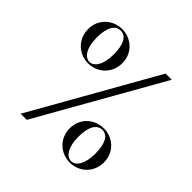

<svg xmlns="http://www.w3.org/2000/svg" viewBox="-198 -983 1167 1167"><g transform="rotate(45 385.0 -400.0)"><path d="M283.5 -655C283.5 -744.5 255.5 -787.5 211.5 -787.5C167.5 -787.5 137.5 -745.5 137.5 -655C137.5 -563 172.5 -518 211.5 -518C248 -518 283.5 -563 283.5 -655ZM64 -655C64 -742.5 134 -800.5 211.5 -800.5C288.5 -800.5 358 -742.5 358 -655C358 -564 288.5 -506 211.5 -506C134 -506 64 -564 64 -655ZM588.5 -795.5 138 0H190.5L641.5 -795.5ZM631 -149C631 -238.5 603 -282 559 -282C515 -282 485 -239.5 485 -149C485 -57 520 -12.5 559 -12.5C595.5 -12.5 631 -57 631 -149ZM411.5 -149.5C411.5 -237 481.5 -295 559 -295C636 -295 705.5 -237 705.5 -149.5C705.5 -58.5 636 -1 559 -1C481.5 -1 411.5 -58.5 411.5 -149.5Z"/></g></svg>

Font: Beautique Display Thin
Style: Bold
Weight: 500
Designer: Nhat-Quang Ngo
Version: Version 1.100;Glyphs 3.2.3 (3260)